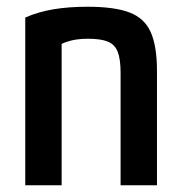

<svg xmlns="http://www.w3.org/2000/svg" viewBox="-20 -550 540 570"><path d="M55 -498Q94 -515 139 -522.5Q184 -530 240 -530Q320 -530 364.5 -513Q409 -496 427.5 -454.5Q446 -413 446 -340V0H338V-334Q338 -374 329.5 -396Q321 -418 300 -426.5Q279 -435 241 -435Q222 -435 205.5 -432.5Q189 -430 170.5 -423Q152 -416 126 -402L163 -470V0H55Z"/></svg>

Font: M PLUS Code Latin Medium
Style: Regular
Weight: 500
Designer: Coji Morishita
Foundry: UNDERFOREST DESIGN
Version: Version 1.002; ttfautohint (v1.8.3)